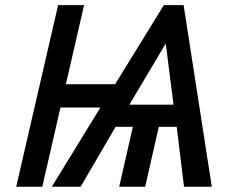

<svg xmlns="http://www.w3.org/2000/svg" viewBox="-20 -709 901 729"><path d="M41.5 0 200.7 -689.5H299.3L230 -389.2H417L602.1 -689.5H677.2L784.2 0H678.7L650.9 -227.5H583L531.2 0H432.6L484.4 -227.5H418.9L286.1 0H176.8L361.3 -300.8H209.5L140.6 0ZM471.2 -311.5H638.7L609.4 -543.9Z"/></svg>

Font: HK Grotesk Medium Italic
Style: Regular
Weight: 500
Italic angle: -13°
Designer: Alfredo Marco Pradil and Stefan Peev
Foundry: Hanken Design Co.
Version: Version 1.000;PS 001.000;hotconv 1.0.88;makeotf.lib2.5.64775